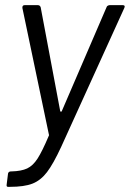

<svg xmlns="http://www.w3.org/2000/svg" viewBox="-20 -526 505 746"><path d="M6 190 11 150Q11 146 14 143Q17 140 22 140H25Q63 139 85.5 128.5Q108 118 126 90Q144 62 169 3Q170 1 170.5 -0.5Q171 -2 170 -3L67 -495V-497Q67 -506 76 -506H127Q135 -506 138 -498L214 -94Q215 -92 217 -92Q219 -92 220 -94L394 -498Q395 -502 399 -504Q403 -506 406 -506H457Q468 -506 463 -495L218 44Q187 111 162.5 143Q138 175 106 187.5Q74 200 18 200H11Q4 200 6 190Z"/></svg>

Font: Barlow
Style: Italic
Weight: 400
Italic angle: -7°
Designer: Jeremy Tribby
Foundry: Tribby Type
Version: Version 1.408